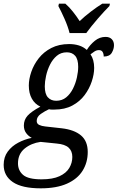

<svg xmlns="http://www.w3.org/2000/svg" viewBox="-56 -786 641 1046"><path d="M166 240Q64 240 14 206Q-36 172 -36 112Q-36 70 -14 40Q8 10 43 -8.5Q78 -27 117 -35Q99 -44 86.5 -61Q74 -78 74 -102Q74 -133 94 -155.5Q114 -178 164 -205Q134 -219 117.5 -248.5Q101 -278 101 -320Q101 -355 114.5 -394.5Q128 -434 155 -468.5Q182 -503 223.5 -524.5Q265 -546 321 -546Q349 -546 373.5 -538.5Q398 -531 417 -514Q435 -543 461 -564Q487 -585 519 -585Q541 -585 553 -572.5Q565 -560 565 -540Q565 -519 553 -498.5Q541 -478 509 -478Q509 -493 503 -503Q497 -513 483 -513Q470 -513 458.5 -505.5Q447 -498 437 -490Q457 -461 457 -416Q457 -382 444 -342.5Q431 -303 405 -268Q379 -233 338 -211Q297 -189 240 -189Q232 -189 224.5 -189Q217 -189 211 -191Q189 -181 166.5 -165.5Q144 -150 144 -127Q144 -112 157.5 -105.5Q171 -99 191 -97L281 -87Q349 -79 385.5 -48Q422 -17 422 42Q422 99 394 144Q366 189 309 214.5Q252 240 166 240ZM250 -237Q282 -237 304.5 -255.5Q327 -274 341.5 -303Q356 -332 363 -364Q370 -396 370 -422Q370 -463 353.5 -482Q337 -501 308 -501Q276 -501 253.5 -482Q231 -463 216.5 -434Q202 -405 195 -373Q188 -341 188 -316Q188 -274 205 -255.5Q222 -237 250 -237ZM171 191Q231 191 268 174Q305 157 321.5 129Q338 101 338 69Q338 37 318 18.5Q298 0 253 -4L165 -13Q114 -6 78 23.5Q42 53 42 104Q42 143 70 167Q98 191 171 191ZM323 -606Q314 -642 295.5 -683.5Q277 -725 262 -753L265 -766H300Q321 -748 341.5 -722Q362 -696 378 -671Q404 -696 438 -722Q472 -748 501 -766H543L540 -753Q512 -725 476.5 -684Q441 -643 414 -606Z"/></svg>

Font: Noto Serif SemiCondensed
Style: Italic
Weight: 400
Width: 4
Italic angle: -12°
Designer: Monotype Design Team
Foundry: Monotype Imaging Inc.
Version: Version 2.013